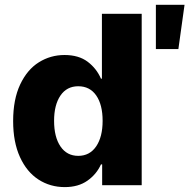

<svg xmlns="http://www.w3.org/2000/svg" viewBox="-20 -764 781 792"><path d="M34.2 -264.6Q34.2 -354 63.2 -415.5Q92.3 -477.1 140.4 -507.1Q188.5 -537.1 246.1 -537.1Q304.7 -537.1 341.6 -509.3Q378.4 -481.4 396.5 -439.5H400.4V-707H564.5V0H401.4V-85.9H396.5Q378.4 -45.4 340.8 -18.8Q303.2 7.8 247.1 7.8Q187 7.8 138.7 -23.4Q90.3 -54.7 62.3 -116.2Q34.2 -177.7 34.2 -264.6ZM403.3 -265.6Q403.3 -332 377 -370.1Q350.6 -408.2 302.7 -408.2Q255.4 -408.2 229.2 -369.6Q203.1 -331.1 203.1 -265.6Q203.1 -198.7 229.5 -159.9Q255.9 -121.1 302.7 -121.1Q350.1 -121.1 376.7 -160.2Q403.3 -199.2 403.3 -265.6ZM623 -744.1H741.2L715.8 -561.5H623Z"/></svg>

Font: Pretendard ExtraBold
Style: Regular
Weight: 800
Designer: Base glyphs from Inter by Rasmus Andersson; Hangeul glyphs from Noto Sans CJK(Source Han Sans) by Jang Soo-young and Kan
Foundry: Kil Hyung-jin
Version: Version 1.309